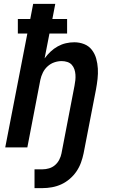

<svg xmlns="http://www.w3.org/2000/svg" viewBox="-20 -760 590 990"><path d="M158 210V113H200Q216 113 233 108Q250 103 263.5 91.5Q277 80 285.5 63.5Q294 47 297 31L364 -317Q367 -332 368.5 -346.5Q370 -361 369 -375.5Q368 -390 363.5 -403Q359 -416 350 -426Q341 -436 327 -440.5Q313 -445 298 -445Q279 -445 260 -438.5Q241 -432 225.5 -418Q210 -404 201 -385.5Q192 -367 188 -348L121 0H7L121 -587H72V-662H136L151 -740H265L250 -662H326V-587H235L210 -459Q224 -478 241 -494Q258 -510 278 -521Q298 -532 319.5 -537Q341 -542 363 -542Q390 -542 414 -532.5Q438 -523 453.5 -503Q469 -483 476 -458Q483 -433 484.5 -406.5Q486 -380 483 -353Q480 -326 475 -299L411 31Q406 55 397.5 78.5Q389 102 374.5 123.5Q360 145 339.5 162.5Q319 180 296 190.5Q273 201 248 205.5Q223 210 199 210Z"/></svg>

Font: Lode Term
Style: Bold Italic
Weight: 700
Italic angle: -11°
Monospace: yes
Designer: Belleve Invis
Foundry: Belleve Invis
Version: Version 29.2.0